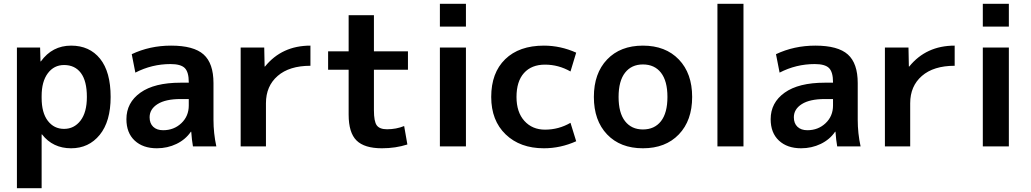

<svg xmlns="http://www.w3.org/2000/svg" viewBox="-20 -770 5426 1010"><path d="M437 -260Q437 -344 405.5 -386Q374 -428 317 -428Q264 -428 231.5 -384.5Q199 -341 199 -265V-255Q199 -177 231.5 -134.5Q264 -92 317 -92Q370 -92 403.5 -135.5Q437 -179 437 -260ZM562 -260Q562 -131 504.5 -60.5Q447 10 354 10Q258 10 201 -63H199V220H69V-520H191L193 -447H195Q255 -530 354 -530Q451 -530 506.5 -461Q562 -392 562 -260Z M880 -530Q999 -530 1051 -483.5Q1103 -437 1103 -333V-140Q1103 -69 1118 0H995Q989 -33 986 -77H984Q956 -36 908.5 -13Q861 10 805 10Q732 10 688.5 -30.5Q645 -71 645 -143Q645 -230 718.5 -282.5Q792 -335 930 -335H973V-338Q973 -391 952 -412Q931 -433 877 -433Q779 -433 692 -388L673 -485Q768 -530 880 -530ZM767 -153Q767 -121 786 -103Q805 -85 838 -85Q895 -85 934 -122Q973 -159 973 -215V-249H930Q851 -249 809 -222.5Q767 -196 767 -153Z M1246 -520H1370L1372 -420H1374Q1463 -530 1613 -530V-424Q1502 -424 1440.5 -370.5Q1379 -317 1379 -227V0H1246Z M1947 -500H2126V-403H1947V-190Q1947 -131 1962 -110.5Q1977 -90 2016 -90Q2064 -90 2106 -107L2123 -10Q2061 10 1989 10Q1897 10 1855.5 -31Q1814 -72 1814 -167V-403H1706V-500H1814V-690H1947Z M2294 -630V-750H2431V-630ZM2294 0V-520H2431V0Z M2981 -124 3011 -27Q2929 10 2841 10Q2716 10 2640 -63Q2564 -136 2564 -260Q2564 -387 2637.5 -458.5Q2711 -530 2841 -530Q2929 -530 3011 -493L2981 -394Q2918 -430 2847 -430Q2776 -430 2736.5 -386Q2697 -342 2697 -260Q2697 -180 2738.5 -134Q2780 -88 2847 -88Q2919 -88 2981 -124Z M3173.5 -457Q3243 -530 3362 -530Q3481 -530 3551 -457Q3621 -384 3621 -260Q3621 -136 3551 -63Q3481 10 3362 10Q3243 10 3173.5 -63Q3104 -136 3104 -260Q3104 -384 3173.5 -457ZM3362 -89Q3423 -89 3457 -132.5Q3491 -176 3491 -260Q3491 -344 3457 -387.5Q3423 -431 3362 -431Q3302 -431 3268 -387.5Q3234 -344 3234 -260Q3234 -176 3268 -132.5Q3302 -89 3362 -89Z M3754 0V-750H3891V0Z M4269 -530Q4388 -530 4440 -483.5Q4492 -437 4492 -333V-140Q4492 -69 4507 0H4384Q4378 -33 4375 -77H4373Q4345 -36 4297.5 -13Q4250 10 4194 10Q4121 10 4077.5 -30.5Q4034 -71 4034 -143Q4034 -230 4107.5 -282.5Q4181 -335 4319 -335H4362V-338Q4362 -391 4341 -412Q4320 -433 4266 -433Q4168 -433 4081 -388L4062 -485Q4157 -530 4269 -530ZM4156 -153Q4156 -121 4175 -103Q4194 -85 4227 -85Q4284 -85 4323 -122Q4362 -159 4362 -215V-249H4319Q4240 -249 4198 -222.5Q4156 -196 4156 -153Z M4635 -520H4759L4761 -420H4763Q4852 -530 5002 -530V-424Q4891 -424 4829.5 -370.5Q4768 -317 4768 -227V0H4635Z M5150 -630V-750H5287V-630ZM5150 0V-520H5287V0Z"/></svg>

Font: Mplus 1p Bold
Style: Bold
Weight: 700
Version: Version 1.061